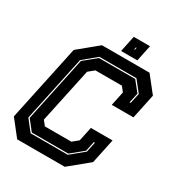

<svg xmlns="http://www.w3.org/2000/svg" viewBox="-193 -958 1009 1085"><g transform="rotate(30 311.0 -415.5)"><path d="M81 0 0 -103 105 -597 230 -700H540.5L622 -597L588 -436H446.5L466 -528L442 -558.5H269L232 -528L156 -172L180 -141.5H353L390 -172L409.5 -264H551L517 -103L391.5 0ZM129.5 -67.5H372.5L457 -137L471 -203H464L450.5 -139L371.5 -74.5H133.5L81.5 -140.5L171.5 -563.5L251.5 -629H488L540.5 -563.5L526.5 -499H533.5L548 -565.5L492 -636H250.5L165 -565.5L74 -138.5ZM340 -726 362 -831H468L446 -726ZM399.5 -771H404L407 -785H402.5Z"/></g></svg>

Font: Tourney Thin ExtraBold
Style: Italic
Weight: 800
Italic angle: -12°
Version: Version 1.015